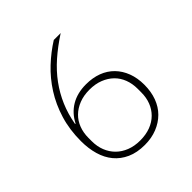

<svg xmlns="http://www.w3.org/2000/svg" viewBox="-191 -834 983 983"><g transform="rotate(-45 300.0 -343.0)"><path d="M300 12Q244 12 203 -6.5Q162 -25 135 -57.5Q108 -90 95 -135Q82 -180 82 -233Q82 -316 103.5 -386.5Q125 -457 162 -515Q199 -573 247.5 -618.5Q296 -664 350 -698H400Q340 -659 293.5 -618Q247 -577 213 -530.5Q179 -484 156.5 -431.5Q134 -379 123 -317L126 -316Q152 -367 197.5 -394Q243 -421 306 -421Q354 -421 392.5 -406.5Q431 -392 458.5 -364Q486 -336 501 -296.5Q516 -257 516 -208Q516 -158 501 -117.5Q486 -77 457.5 -48.5Q429 -20 389 -4Q349 12 300 12ZM299 -21Q341 -21 374 -33.5Q407 -46 430 -69Q453 -92 465 -123Q477 -154 477 -192V-218Q477 -255 465 -286.5Q453 -318 430 -340.5Q407 -363 374 -376Q341 -389 299 -389Q257 -389 224 -376Q191 -363 168 -340.5Q145 -318 133 -286.5Q121 -255 121 -218V-194Q121 -156 133.5 -124.5Q146 -93 169 -70Q192 -47 225 -34Q258 -21 299 -21Z"/></g></svg>

Font: IBM Plex Sans Thai ExtraLight
Style: Regular
Weight: 200
Designer: Mike Abbink, Paul van der Laan, Pieter van Rosmalen, Ben Mitchell, Mark Frömberg
Foundry: Bold Monday
Version: Version 1.1